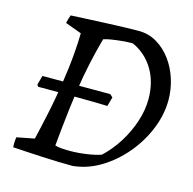

<svg xmlns="http://www.w3.org/2000/svg" viewBox="-99 -752 870 864"><g transform="rotate(15 336.0 -320.0)"><path d="M394 -289Q381 -290 346 -290.5Q311 -291 264 -291.5Q217 -292 166.5 -292Q116 -292 71 -292L65 -301L77 -344H393L406 -332ZM313 12Q284 12 248 11Q212 10 173 8Q134 6 98 4Q62 2 33 0Q32 -12 32.5 -23.5Q33 -35 35 -47L117 -63Q129 -113 145.5 -190.5Q162 -268 174 -351Q183 -410 187 -455Q191 -500 192.5 -530Q194 -560 194 -574L118 -602Q121 -614 123.5 -623.5Q126 -633 129 -640Q166 -642 211 -644Q256 -646 301 -648Q346 -650 383.5 -651Q421 -652 443 -652Q490 -652 528.5 -629Q567 -606 595 -568Q623 -530 638 -482.5Q653 -435 653 -385Q653 -319 626 -251.5Q599 -184 551.5 -127Q504 -70 443 -32.5Q382 5 313 12ZM282 -50Q320 -50 361 -56Q402 -62 427 -71Q467 -108 498 -157Q529 -206 547 -260.5Q565 -315 565 -367Q565 -405 556.5 -439Q548 -473 531 -502Q514 -531 489.5 -553.5Q465 -576 432 -591Q408 -591 382 -588.5Q356 -586 334 -582.5Q312 -579 298 -574Q282 -518 268 -453Q254 -388 245 -327Q239 -287 233 -237Q227 -187 222 -139Q217 -91 214 -57Q220 -55 227.5 -53.5Q235 -52 244 -51.5Q253 -51 262.5 -50.5Q272 -50 282 -50Z"/></g></svg>

Font: Labrada
Style: Italic
Weight: 400
Italic angle: -7°
Designer: Mercedes Jáuregui
Foundry: Omnibus-Type Team
Version: Version 1.000